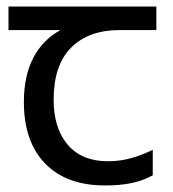

<svg xmlns="http://www.w3.org/2000/svg" viewBox="-20 -557 530 587"><path d="M301 10Q183 10 118 -57Q53 -124 53 -245Q53 -325 82 -380.5Q111 -436 165 -465H6V-537H458V-465H345Q251 -465 197.5 -411.5Q144 -358 144 -252Q144 -165 187 -114.5Q230 -64 310 -64Q347 -64 381 -73.5Q415 -83 447 -99V-21Q418 -5 383 2.5Q348 10 301 10Z"/></svg>

Font: lbangla15
Style: Book
Weight: 400
Designer: Jelle Bosma - Monotype Design Team
Foundry: Monotype Imaging Inc.
Version: Version 2.003